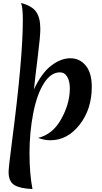

<svg xmlns="http://www.w3.org/2000/svg" viewBox="-20 -946 689 1295"><path d="M209 -343Q260 -453 325 -503Q390 -553 454 -553Q518 -553 558.5 -503.5Q599 -454 599 -360Q599 -210 517 -105Q435 0 320 0Q279 0 237 -16Q335 -39 393 -143Q451 -247 451 -350Q451 -398 433.5 -428Q416 -458 384 -458Q323 -458 276 -384Q229 -310 204 -181.5Q179 -53 179 86.5Q179 226 199 329Q117 326 77.5 302.5Q38 279 38 213Q38 185 62 0Q134 -553 134 -809Q134 -896 122 -926Q197 -906 224.5 -865.5Q252 -825 252 -751Q252 -701 234.5 -562Q217 -423 209 -343Z"/></svg>

Font: Merienda One
Style: Regular
Weight: 400
Designer: Eduardo Rodriguez Tunni
Foundry: Eduardo Rodriguez Tunni
Version: Version 1.001